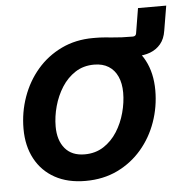

<svg xmlns="http://www.w3.org/2000/svg" viewBox="-49 -687 723 745"><g transform="rotate(-5 312.5 -314.0)"><path d="M324.2 -455.6 338.4 -538.6Q359.4 -538.6 376 -537.1Q392.6 -535.6 408.4 -534.2Q424.3 -532.7 442.6 -531.7Q460.9 -530.8 485.8 -530.8Q497.6 -530.8 499.5 -541.5L515.6 -639.2H625.5L609.4 -543Q604.5 -511.2 588.1 -491.7Q571.8 -472.2 547.4 -462.9Q522.9 -453.6 492.2 -453.6Q450.7 -453.6 408.4 -454.6Q366.2 -455.6 324.2 -455.6ZM254.9 11.2Q185.5 11.2 135.7 -16.4Q85.9 -43.9 59.1 -94Q32.2 -144 32.2 -210.9Q32.2 -275.4 53.2 -334.5Q74.2 -393.6 113.5 -439.5Q152.8 -485.4 208.3 -512Q263.7 -538.6 332 -538.6Q401.4 -538.6 451.4 -511Q501.5 -483.4 528.1 -433.1Q554.7 -382.8 554.7 -315.4Q554.7 -251.5 533.9 -192.6Q513.2 -133.8 473.9 -87.9Q434.6 -42 379.4 -15.4Q324.2 11.2 254.9 11.2ZM260.3 -91.8Q302.2 -91.8 334 -112.3Q365.7 -132.8 387 -166.3Q408.2 -199.7 418.9 -239.5Q429.7 -279.3 429.7 -317.4Q429.7 -353.5 417.7 -380.1Q405.8 -406.7 382.8 -421.1Q359.9 -435.5 326.7 -435.5Q284.7 -435.5 253.2 -415Q221.7 -394.5 200.4 -361.1Q179.2 -327.6 168.2 -287.8Q157.2 -248 157.2 -209Q157.2 -155.3 183.8 -123.5Q210.4 -91.8 260.3 -91.8Z"/></g></svg>

Font: Inter 24pt SemiBold
Style: Italic
Weight: 600
Italic angle: -9.3988°
Designer: Rasmus Andersson
Foundry: rsms
Version: Version 4.001;git-66647c0bb